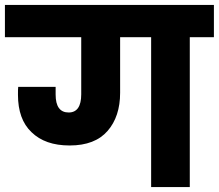

<svg xmlns="http://www.w3.org/2000/svg" viewBox="-37 -760 889 780"><path d="M-17 -740C-17 -740 -17 -609 -17 -609C-17 -609 293 -609 293 -609C293 -609 293 -377 293 -377C293 -377 293 -377 293 -377C293 -328 276 -303 242 -303C242 -303 242 -303 242 -303C207 -303 189 -327 189 -376C189 -376 189 -407 189 -407C189 -407 37 -407 37 -407C37 -407 37 -407 37 -407C36 -400 36 -390 36 -375C36 -375 36 -375 36 -375C36 -309 54 -258 91 -223C128 -187 179 -169 246 -169C246 -169 246 -169 246 -169C315 -169 366 -189 400 -228C434 -267 451 -319 451 -383C451 -383 451 -609 451 -609C451 -609 577 -609 577 -609C577 -609 577 0 577 0C577 0 734 0 734 0C734 0 734 -609 734 -609C734 -609 832 -609 832 -609C832 -609 832 -740 832 -740C832 -740 -17 -740 -17 -740Z"/></svg>

Font: Girnar Poppins
Style: Bold
Weight: 500
Designer: Ninad Kale (Devanagari), Jonny Pinhorn (Latin)
Foundry: Indian Type Foundry
Version: ""